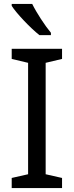

<svg xmlns="http://www.w3.org/2000/svg" viewBox="-20 -964 379 984"><path d="M145 -944H40V-934C63 -897 136 -820 182 -784H241V-796C210 -833 167 -899 145 -944ZM298 0V-52L214 -71V-642L298 -662V-714H40V-662L124 -642V-71L40 -52V0Z"/></svg>

Font: Noto Sans Sinhala UI
Style: Regular
Weight: 400
Designer: Jelle Bosma - Monotype Design Team
Foundry: Monotype Imaging Inc.
Version: Version 2.006